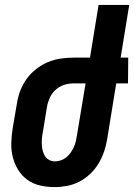

<svg xmlns="http://www.w3.org/2000/svg" viewBox="-20 -755 547 783"><path d="M203 8Q172 8 143.5 1.5Q115 -5 92 -21.5Q69 -38 54 -62.5Q39 -87 32 -115Q25 -143 26 -173Q27 -203 32 -234L49 -333Q53 -359 62.5 -384.5Q72 -410 88.5 -433Q105 -456 127.5 -473.5Q150 -491 175 -501.5Q200 -512 227 -516Q254 -520 280 -520H347L382 -735H507L472 -520H503L502 -415H454L417 -187Q413 -162 404.5 -137Q396 -112 382 -88.5Q368 -65 348 -46Q328 -27 304 -14.5Q280 -2 254 3Q228 8 203 8ZM204 -97Q216 -97 228 -101Q240 -105 250.5 -113.5Q261 -122 268.5 -133Q276 -144 281.5 -156Q287 -168 289.5 -180Q292 -192 294 -204L329 -415H279Q260 -415 240.5 -408.5Q221 -402 205.5 -387.5Q190 -373 182 -354Q174 -335 171 -316L155 -217Q152 -204 151 -191Q150 -178 150.5 -165.5Q151 -153 154 -141Q157 -129 163 -119Q169 -109 180 -103Q191 -97 204 -97Z"/></svg>

Font: Iosevka Extrabold
Style: Italic
Weight: 800
Italic angle: -9°
Monospace: yes
Designer: Belleve Invis
Foundry: Belleve Invis
Version: Version 32.5.0; ttfautohint (v1.8.4)